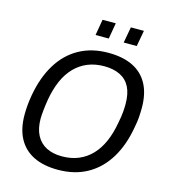

<svg xmlns="http://www.w3.org/2000/svg" viewBox="-127 -969 953 1081"><g transform="rotate(15 350.0 -428.5)"><path d="M310 12Q227 12 169 -16.5Q111 -45 80.5 -101Q50 -157 50 -240Q50 -267 52.5 -295Q55 -323 60 -352Q79 -461 126 -538.5Q173 -616 246.5 -657Q320 -698 417 -698Q501 -698 559 -670Q617 -642 647.5 -586Q678 -530 678 -447Q678 -421 676 -393Q674 -365 668 -336Q650 -226 602.5 -148Q555 -70 481.5 -29Q408 12 310 12ZM313 -67Q367 -67 410 -85Q453 -103 485.5 -137Q518 -171 539.5 -220Q561 -269 572 -332Q576 -353 578.5 -369Q581 -385 582 -398.5Q583 -412 583.5 -423Q584 -434 584 -444Q584 -504 564.5 -542.5Q545 -581 506.5 -600Q468 -619 414 -619Q361 -619 318 -601.5Q275 -584 242 -550Q209 -516 187.5 -467Q166 -418 155 -355Q152 -335 149.5 -318Q147 -301 146 -288Q145 -275 144 -264Q143 -253 143 -243Q143 -184 163.5 -145Q184 -106 222 -86.5Q260 -67 313 -67ZM320 -776 336 -869H413L397 -776ZM484 -776 501 -869H577L560 -776Z"/></g></svg>

Font: Archivo SemiCondensed
Style: Italic
Weight: 400
Width: 4
Italic angle: -10°
Designer: Hector Gatti
Foundry: Omnibus-Type
Version: Version 2.001